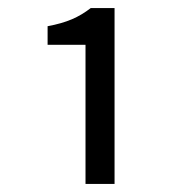

<svg xmlns="http://www.w3.org/2000/svg" viewBox="-20 -897 450 476"><path d="M192 -441H264V-877H205C175 -854 146 -841 98 -832V-786H192Z"/></svg>

Font: Noto Sans CJK JP Regular
Style: Regular
Weight: 400
Designer: Ryoko NISHIZUKA (kana & ideographs); Paul D. Hunt (Latin, Greek & Cyrillic); Wenlong ZHANG (bopomofo); Sandoll Communica
Foundry: Adobe Systems Incorporated
Version: Version 1.001;PS 1.001;hotconv 1.0.78;makeotf.lib2.5.61930